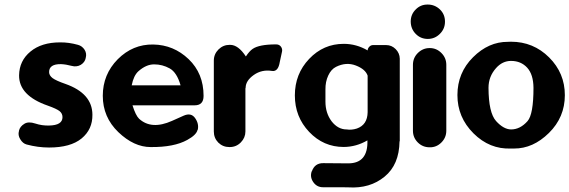

<svg xmlns="http://www.w3.org/2000/svg" viewBox="-20 -641 2491 840"><path d="M63 -69.3Q67.4 -87.9 86.9 -99.6Q104.5 -110.4 134.3 -100.6Q164.1 -90.8 194.8 -91.8Q253.4 -92.8 253.4 -128.4Q253.4 -144.5 240.7 -154.8Q228 -165 189.5 -178.7Q62.5 -222.7 63.5 -311.5Q64.5 -375.5 113.3 -415.5Q161.6 -455.6 242.7 -455.6Q280.8 -456.1 321.3 -444.8Q339.4 -439.9 350.1 -423.3Q360.4 -406.7 355 -387.7V-387.2Q351.6 -368.7 333.5 -357.4Q315.4 -346.7 292.5 -353Q269 -359.4 247.1 -360.4Q194.8 -361.3 194.8 -325.7Q194.8 -311 210 -299.3Q225.1 -288.1 266.1 -273.9Q383.8 -232.4 384.3 -139.2Q385.3 -75.2 336.9 -35.2Q288.6 4.4 194.8 4.4Q145.5 4.4 96.7 -8.8Q79.6 -13.2 68.4 -32.2Q57.6 -49.8 63 -67.9Z M654.3 -359.4Q619.6 -359.4 585.9 -329.6Q564.5 -310.5 556.2 -267.6Q556.2 -267.6 770 -267.6Q753.9 -324.2 722.2 -341.8Q690.4 -359.4 654.3 -359.4ZM870.6 -221.7Q870.6 -221.7 870.6 -221.2Q870.6 -180.2 831.5 -180.2Q831.5 -180.2 559.6 -180.2Q573.7 -135.7 588.4 -121.6Q642.6 -71.8 732.9 -112.3Q732.9 -112.3 783.2 -134.8Q815.9 -149.4 833.5 -124.5Q851.1 -99.6 845.2 -73.2Q845.2 -73.2 844.2 -72.8Q839.4 -50.8 799.3 -28.8Q741.2 3.4 639.2 2.4Q565.9 2.4 497.6 -63Q429.7 -128.4 429.7 -221.9Q429.7 -315.4 495.1 -381.8Q561 -447.8 650.4 -446.3Q739.7 -444.8 805.2 -382.3Q870.6 -319.8 870.6 -221.7Z M1085 -426.8Q1113.3 -446.8 1188 -446.8Q1201.7 -446.8 1209 -437Q1216.3 -427.2 1213.9 -415.5Q1213.9 -415.5 1204.1 -370.1Q1197.3 -326.7 1170.4 -330.6Q1125.5 -337.9 1090.3 -313Q1055.2 -288.1 1054.7 -257.8Q1054.7 -254.9 1054.2 -254.9Q1053.7 -254.9 1053.7 -254.9Q1053.7 -254.9 1053.7 -65.9Q1053.7 -38.6 1033.7 -18.1Q1013.7 2.4 984.9 2.4Q984.9 2.4 983.4 2.4Q955.1 2.4 935.1 -17.1Q915.5 -37.1 915.5 -65.9Q915.5 -65.9 915.5 -376Q915.5 -404.3 936 -424.8Q956.5 -444.8 984.4 -444.8Q984.4 -444.8 986.8 -444.8Q1022.5 -444.8 1055.7 -394Q1070.8 -417 1085 -426.8Z M1588.4 -149.9Q1588.4 -149.9 1588.4 -310.1Q1578.6 -338.4 1536.6 -354.5Q1494.6 -370.6 1450.2 -348.6Q1428.7 -337.9 1416 -310.5Q1403.3 -283.2 1403.8 -249.5Q1403.8 -250 1403.8 -196.3Q1403.8 -146.5 1430.7 -110.4Q1458.5 -74.7 1496.6 -74.7Q1518.1 -71.3 1541 -78.6Q1587.4 -94.7 1588.4 -149.9ZM1612.3 -443.8Q1612.3 -443.8 1669.4 -443.8Q1693.4 -443.8 1710.9 -426.3Q1728.5 -408.7 1729 -384.3Q1729 -384.3 1729 -22.9H1728Q1726.6 79.6 1662.6 131.8Q1598.6 184.6 1504.4 178.7Q1498 178.2 1474.1 178.2Q1450.2 178.7 1393.1 178.2Q1366.2 178.2 1350.6 155.8Q1335 133.3 1343.8 108.4Q1343.8 108.4 1344.7 107.9Q1357.4 72.3 1394.5 72.8Q1445.3 73.7 1503.4 73.7Q1590.8 73.7 1587.4 -26.9Q1539.1 1.5 1483.9 2Q1395 2 1332.5 -64Q1270 -129.9 1270 -223.6Q1270 -317.4 1332.5 -383.3Q1395 -449.2 1483.9 -449.2Q1539.1 -449.2 1588.4 -420.4Q1588.9 -429.7 1595.7 -436.5Q1602.5 -443.8 1612.3 -443.8Z M1859.4 3.4Q1829.1 3.4 1807.9 -17.8Q1786.6 -39.1 1786.6 -69.3V-357.4Q1786.6 -387.7 1808.1 -409.2Q1830.1 -430.7 1859.4 -430.7H1860.4Q1889.6 -430.7 1911.1 -409.2Q1932.6 -387.7 1932.6 -357.4V-69.3Q1932.6 -39.1 1911.1 -17.6Q1889.6 3.9 1860.4 3.4ZM1926.8 -546.4Q1926.8 -514.6 1904.3 -492.7Q1882.3 -470.7 1851.6 -470.7Q1820.3 -470.7 1798.8 -492.7Q1777.3 -514.6 1776.9 -546.4Q1776.9 -578.1 1798.8 -599.6Q1820.3 -621.6 1851.6 -621.1Q1881.8 -621.1 1904.3 -600.1Q1926.8 -578.6 1926.8 -546.4Z M2215.8 -74.7Q2255.9 -74.7 2288.1 -111.3Q2314 -141.1 2314 -256.8Q2313.5 -314.9 2286.6 -344.7Q2259.3 -374.5 2215.8 -374.5Q2178.2 -374.5 2150.4 -343.3Q2117.2 -306.2 2117.2 -256.8Q2117.7 -147.5 2150.4 -111.3Q2183.1 -75.2 2215.8 -74.7ZM2229 8.8Q2222.2 9.3 2215.8 8.8Q2122.1 12.7 2051.5 -57.6Q1981 -127.9 1981.2 -225.3Q1981.4 -322.8 2049.6 -390.6Q2117.7 -458.5 2202.1 -458Q2208.5 -458.5 2215.3 -458.5Q2313.5 -458.5 2382.3 -389.9Q2451.2 -321.3 2451.2 -224.6Q2451.2 -127.9 2381.6 -59.3Q2312 9.3 2229 8.8Z"/></svg>

Font: Dyuthi
Style: Regular
Weight: 400
Designer: Hiran Venugopalan, Hussain K H and Suresh P for Sawthanthra Malayalam Computing (SMC)
Version: Version 3.0.0+20221109